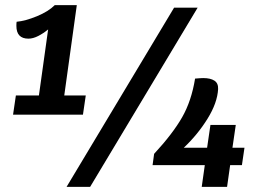

<svg xmlns="http://www.w3.org/2000/svg" viewBox="-20 -730 1029 750"><path d="M315 -357 304 -282H31L42 -357H132L168 -615Q150 -600 129.5 -589.5Q109 -579 91 -579Q44 -579 44 -629Q44 -640 45 -645Q79 -648 124 -666.5Q169 -685 194 -710H280L231 -357ZM660 -700H752L332 0H240ZM925 -85H879L867 0H768L780 -85H576L582 -129Q655 -208 691.5 -272Q728 -336 742 -423Q764 -425 774 -425Q802 -425 817.5 -415Q833 -405 832 -382Q829 -328 790.5 -266Q752 -204 698 -153H789L802 -242H901L888 -153H935Z"/></svg>

Font: Krub SemiBold
Style: Italic
Weight: 600
Italic angle: -8°
Designer: Ekaluck Peanpanawate
Foundry: Cadson Demak Co.,Ltd.
Version: Version 1.000; ttfautohint (v1.6)